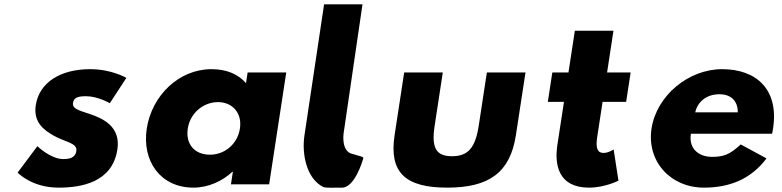

<svg xmlns="http://www.w3.org/2000/svg" viewBox="-20 -845 3585 880"><path d="M393.3 -528C258.3 -528 160.1 -468 144 -363C132.3 -286 178.8 -250 226.6 -223C280 -193 335.6 -190 329.9 -153C324.7 -119 294.3 -116 269.3 -116C212.3 -116 151.3 -175 151.3 -175L60.8 -54C60.8 -54 124.2 15 248.2 15C353.2 15 494.9 -9 518 -160C534.1 -265 451.9 -303 387.1 -324C345.2 -338 310.4 -346 314.6 -373C318.2 -397 335.3 -404 374.3 -404C428.3 -404 483.4 -372 483.4 -372L559.2 -488C559.2 -488 492.3 -528 393.3 -528Z M840.7 -256C851.5 -327 912.2 -377 979.2 -377C1045.2 -377 1090.5 -327 1079.7 -256C1069 -186 1011.3 -136 942.3 -136C870.3 -136 830 -186 840.7 -256ZM652.7 -256C629.7 -106 716.2 15 866.2 15C936.2 15 1000.9 -16 1045.4 -58H1047.4L1038.5 0H1213.5L1292 -513H1115L1107.5 -464C1071.8 -505 1018.3 -528 949.3 -528C799.3 -528 675.6 -406 652.7 -256Z M1465.4 -825 1375.5 -225C1362.5 -140 1384.2 -27 1461.3 12C1471.5 17 1515.8 15 1547.8 15C1605.8 15 1641.8 -109 1641.8 -109C1647.7 -128 1652.8 -122 1597.4 -139C1541.9 -149 1554.9 -234 1554.9 -234L1641.4 -825Z M2009.5 -513H1832.5L1788.6 -226C1762.3 -54 1837.7 15 2029.7 15C2221.7 15 2318.3 -54 2344.6 -226L2388.5 -513H2211.5L2174.2 -269C2158.7 -168 2125.7 -129 2051.7 -129C1977.7 -129 1956.7 -168 1972.2 -269Z M2585.5 -513H2511.5L2490.8 -378H2564.8L2534.7 -181C2520.8 -90 2538.7 15 2679.7 15C2752.7 15 2814.6 -17 2814.6 -17L2792.5 -160C2792.5 -160 2769 -144 2746 -144C2718 -144 2709.6 -167 2716.9 -215L2741.8 -378H2849.8L2870.5 -513H2762.5L2791.7 -704H2614.7Z M3166.5 -330C3176.7 -377 3216.2 -413 3277.2 -413C3329.2 -413 3361.8 -384 3361.5 -330ZM3518.5 -232C3520.4 -238 3522.1 -249 3523.2 -256C3550.7 -436 3445.8 -528 3289.8 -528C3134.8 -528 2989.1 -406 2966.2 -256C2943.4 -107 3051.7 15 3206.7 15C3320.7 15 3420.4 -22 3493.2 -119L3375 -183C3325 -137 3298.3 -126 3241.3 -126C3196.3 -126 3134.4 -153 3146.5 -232Z"/></svg>

Font: Sztylet
Style: BdObl
Weight: 700
Foundry: Cannot Into Space Fonts, PlusOne Fonts
Version: Version 0.12